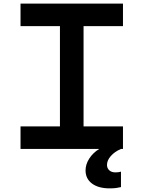

<svg xmlns="http://www.w3.org/2000/svg" viewBox="-20 -820 790 1057"><path d="M93 0V-124H310V-676H93V-800H657V-676H440V-124H657V0ZM584 217Q522 217 486.5 190.5Q451 164 451 118Q451 85 471 53.5Q491 22 526 0L584 -2L646 0Q611 15 590 39Q569 63 569 88Q569 106 581.5 117.5Q594 129 615 129Q626 129 632.5 128Q639 127 646 125V210Q634 213 619.5 215Q605 217 584 217Z"/></svg>

Font: Martian Mono SemiExpanded Medium
Style: Regular
Weight: 500
Width: 6
Designer: Roman Shamin
Foundry: Evil Martians
Version: Version 1.000